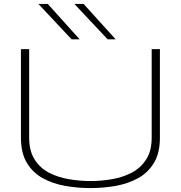

<svg xmlns="http://www.w3.org/2000/svg" viewBox="-20 -951 924 981"><path d="M87 -247V-700H129V-248Q129 -180 157 -136Q185 -92 230.5 -68.5Q276 -45 331.5 -35.5Q387 -26 442 -26Q497 -26 552.5 -35.5Q608 -45 653.5 -69Q699 -93 727 -136.5Q755 -180 755 -248V-700H797V-247Q797 -169 766.5 -118.5Q736 -68 684.5 -40Q633 -12 570 -1Q507 10 442 10Q377 10 314 -1Q251 -12 199.5 -40Q148 -68 117.5 -118.5Q87 -169 87 -247ZM530 -750 360 -931H407L571 -750ZM346 -750 176 -931H224L387 -750Z"/></svg>

Font: Georama Extended ExtraLight
Style: Regular
Weight: 200
Width: 7
Designer: Jean-Baptiste Levee
Foundry: Production Type
Version: Version 1.000